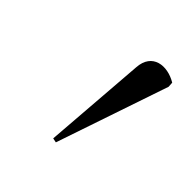

<svg xmlns="http://www.w3.org/2000/svg" viewBox="-69 -792 359 360"><g transform="rotate(30 111.0 -611.5)"><path d="M89 -499 220 -695 222 -705C199 -729 162 -735 149 -696L81 -503Z"/></g></svg>

Font: Noto Serif Display Condensed Light
Style: Italic
Weight: 300
Width: 3
Italic angle: -12°
Designer: Monotype Design Team
Foundry: Monotype Imaging Inc.
Version: Version 2.009